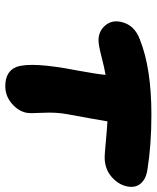

<svg xmlns="http://www.w3.org/2000/svg" viewBox="46 -664 585 716"><g transform="rotate(90 338.0 -305.5)"><path d="M300.8 -33.2Q245.6 -33.2 229 -75.2Q209 -131.3 242.2 -300.8Q254.9 -369.1 258.8 -407.2Q232.4 -402.8 190.2 -391.8Q147.9 -380.9 129.9 -380.9Q96.2 -380.9 75 -405.3Q53.7 -429.7 61 -463.9Q71.3 -514.6 127 -535.2Q233.9 -578.1 407.2 -578.1Q521 -578.1 613.8 -563Q647.5 -557.6 664.1 -538.1Q680.7 -518.6 674.8 -487.8Q667.5 -453.6 637.9 -428.7Q608.4 -403.8 565.9 -403.8Q554.2 -403.8 507.3 -408.2Q460.4 -412.6 432.1 -414.1Q423.8 -363.8 405.8 -267.1Q397.5 -223.6 400.1 -174.1Q402.8 -124.5 399.9 -111.8Q393.6 -81.1 365.2 -57.1Q336.9 -33.2 300.8 -33.2Z"/></g></svg>

Font: Shantell Sans Bouncy
Style: Italic
Weight: 800
Italic angle: -11.31°
Designer: Stephen Nixon, Anya Danilova, Shantell Martin
Foundry: Arrow Type
Version: Version 1.006;[9816181b4]